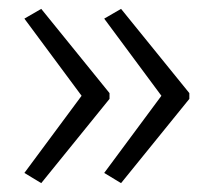

<svg xmlns="http://www.w3.org/2000/svg" viewBox="-20 -488 481 433"><path d="M407 -265V-278L253 -468L215 -446L344 -272L215 -98L253 -75ZM227 -265V-278L73 -468L35 -446L164 -272L35 -98L73 -75Z"/></svg>

Font: Noto Sans Malayalam SemiCondensed Light
Style: Regular
Weight: 300
Width: 4
Designer: Jelle Bosma - Monotype Design Team
Foundry: Monotype Imaging Inc.
Version: Version 2.104